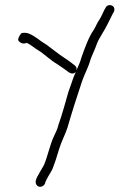

<svg xmlns="http://www.w3.org/2000/svg" viewBox="-20 -553 511 740"><path d="M272 -276C263.5 -256.3 260.9 -248.6 254 -228L244 -200C232 -158 219.7 -112.2 205 -71C200.7 -52.2 194.7 -44.2 188 -28C173.7 0.7 162.6 53.3 149 84C144.2 93.6 132.9 110 129 119C123.6 127.6 112.9 145.2 119.5 157.5C127.7 172.7 147.5 167.9 153 155C158.8 134.7 172.9 117.2 182 99L194 66C198.7 51.3 203.3 36.3 208 21C219.1 -14 229.1 -28.4 240 -61C257.1 -120.7 277.5 -183.5 296.5 -240.5C304.3 -264 321.9 -296.7 328 -321C334.5 -340.6 342.8 -355.2 350 -375C356.2 -393.6 362.5 -404.1 372 -420C388.6 -446.1 400.8 -472.6 415 -501C418.5 -506.2 422.3 -511.6 420.5 -520.5C417.5 -535.6 394.4 -537.8 388 -525C378.4 -510.6 373 -491.9 363 -477C354.7 -466 349.8 -451.9 342 -439C320.8 -408.7 307.4 -368.7 294 -332C288.4 -311.5 285.4 -307.3 276 -285C275.3 -283.7 274.7 -282.7 274 -282C276.7 -290 274.7 -296.3 268 -301C245.9 -319.9 215.5 -336.8 192 -356L168 -374C154.8 -385 140.3 -391.4 128 -402L110 -414C97.9 -421.2 85 -428.9 66 -426C59.5 -426 50.8 -408.4 50 -401.5C48.8 -391.3 70.1 -379.5 82 -388C99.5 -381 109.3 -369.7 126 -360C151.4 -344.8 170.9 -323.6 197 -308C211.2 -299.3 227 -287.6 239 -279C247.4 -271.8 261.7 -263.6 272 -276Z"/></svg>

Font: CiSf OpenHand
Style: Regular
Weight: 400
Foundry: Cannot Into Space Fonts
Version: Version 0.7892